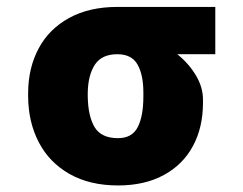

<svg xmlns="http://www.w3.org/2000/svg" viewBox="-20 -534 714 563"><path d="M324.2 -513.7H611.3V-375H500Q533.7 -347.7 554.4 -313Q575.2 -278.3 575.2 -242.2V-232.4Q575.2 -160.6 545.9 -106Q516.6 -51.3 460.4 -20.8Q404.3 9.8 326.2 9.8Q243.2 9.8 183.8 -23.9Q124.5 -57.6 93.8 -116.7Q63 -175.8 62.5 -251V-262.7Q63 -335.4 93.5 -392.3Q124 -449.2 182.9 -481.4Q241.7 -513.7 324.2 -513.7ZM326.2 -128.9Q367.2 -128.9 383.8 -161.1Q400.4 -193.4 400.4 -251V-262.7Q400.4 -314.5 383.3 -344.7Q366.2 -375 324.2 -375Q278.3 -375 258.3 -344.5Q238.3 -314 237.3 -262.7V-251Q238.3 -192.9 257.6 -160.9Q276.9 -128.9 326.2 -128.9Z"/></svg>

Font: Pretendard Std Black
Style: Regular
Weight: 900
Designer: Base glyphs from Inter by Rasmus Andersson; Hangeul glyphs from Noto Sans CJK(Source Han Sans) by Jang Soo-young and Kan
Foundry: Kil Hyung-jin
Version: Version 1.309